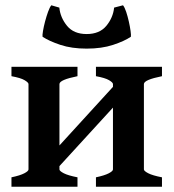

<svg xmlns="http://www.w3.org/2000/svg" viewBox="-20 -707 657 727"><path d="M142.6 -9.8V-87.9L432.6 -405.3V-326.7ZM23.4 0V-35.6Q56.2 -42.5 72 -50.8Q87.9 -59.1 87.9 -65.4V-388.7Q87.9 -394.5 73.2 -403.3Q58.6 -412.1 23.4 -418.5V-454.1H273.4V-418.5Q205.1 -404.8 205.1 -388.7V-65.4Q205.1 -59.6 221.4 -51Q237.8 -42.5 273.4 -35.6V0ZM343.3 0V-35.6Q376 -42.5 391.8 -50.8Q407.7 -59.1 407.7 -65.4V-388.7Q407.7 -394.5 393.1 -403.3Q378.4 -412.1 343.3 -418.5V-454.1H593.3V-418.5Q524.9 -404.8 524.9 -388.7V-65.4Q524.9 -59.6 541.3 -51Q557.6 -42.5 593.3 -35.6V0ZM308.1 -522.9Q251.5 -522.9 208.7 -537.1Q166 -551.3 141.1 -567.9Q140.1 -573.7 142.8 -589.8Q145.5 -606 150.6 -625.5Q155.8 -645 161.9 -662.1Q168 -679.2 174.3 -687L204.6 -678.2Q208.5 -640.1 233.9 -609.1Q259.3 -578.1 308.1 -578.1Q356.9 -578.1 382.6 -609.1Q408.2 -640.1 412.1 -678.2L445.8 -687Q452.1 -679.2 457.8 -662.1Q463.4 -645 467.8 -625.5Q472.2 -606 474.4 -589.8Q476.6 -573.7 475.6 -567.9Q451.2 -551.3 408.2 -537.1Q365.2 -522.9 308.1 -522.9Z"/></svg>

Font: Gentium Plus
Style: Bold
Weight: 700
Designer: Victor Gaultney, Annie Olsen, Iska Routamaa, Becca Hirsbrunner
Foundry: SIL International
Version: Version 6.101